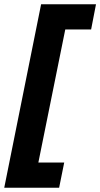

<svg xmlns="http://www.w3.org/2000/svg" viewBox="-27 -762 473 906"><path d="M426 -742 403 -623H281L154 5H276L252 124H-7L167 -742Z"/></svg>

Font: Gontserrat SemiBold
Style: Italic
Weight: 600
Italic angle: -11.3°
Designer: Julieta Ulanovsky
Foundry: Julieta Ulanovsky
Version: Version 6.001